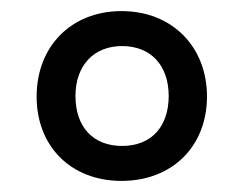

<svg xmlns="http://www.w3.org/2000/svg" viewBox="-20 -746 440 346"><path d="M199 -420C290 -420 353 -482 353 -572C353 -662 290 -726 199 -726C108 -726 46 -662 46 -572C46 -482 108 -420 199 -420ZM200 -483C147 -483 116 -518 116 -573C116 -628 149 -663 200 -663C252 -663 284 -628 284 -573C284 -518 253 -483 200 -483Z"/></svg>

Font: Noto Serif Malayalam Medium
Style: Regular
Weight: 500
Designer: Indian type Foundry, Jelle Bosma, Monotype Design Team
Foundry: Monotype Imaging Inc.
Version: Version 2.104